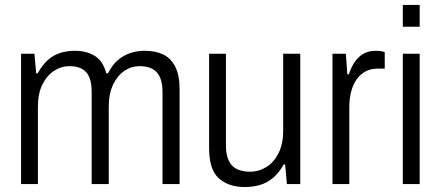

<svg xmlns="http://www.w3.org/2000/svg" viewBox="-20 -743 1779 775"><path d="M65 0V-526H119L126 -447H132Q151 -481 173.5 -501Q196 -521 223.5 -529.5Q251 -538 282 -538Q329 -538 362.5 -517.5Q396 -497 409 -447H416Q433 -481 456 -500.5Q479 -520 506.5 -529Q534 -538 564 -538Q607 -538 638 -523.5Q669 -509 687 -474.5Q705 -440 705 -382V0H636V-372Q636 -401 629.5 -421Q623 -441 611 -453Q599 -465 582 -470.5Q565 -476 544 -476Q510 -476 482 -457Q454 -438 436.5 -401.5Q419 -365 419 -311V0H350V-372Q350 -401 344 -421Q338 -441 326.5 -453Q315 -465 298 -470.5Q281 -476 261 -476Q227 -476 198 -457Q169 -438 151 -401.5Q133 -365 133 -311V0Z M968 12Q903 12 863.5 -23Q824 -58 824 -146V-526H892V-155Q892 -126 899 -105.5Q906 -85 918.5 -73Q931 -61 949 -55.5Q967 -50 990 -50Q1025 -50 1055.5 -69Q1086 -88 1104.5 -125Q1123 -162 1123 -215V-526H1192V0H1138L1131 -79H1125Q1106 -45 1082 -25Q1058 -5 1029.5 3.5Q1001 12 968 12Z M1322 0V-526H1376L1382 -443H1388Q1397 -470 1410.5 -491Q1424 -512 1445.5 -525Q1467 -538 1497 -538Q1508 -538 1518 -536.5Q1528 -535 1533 -532V-466H1504Q1476 -466 1455 -454.5Q1434 -443 1419.5 -422.5Q1405 -402 1397.5 -373.5Q1390 -345 1390 -310V0Z M1606 -635V-723H1674V-635ZM1606 0V-526H1674V0Z"/></svg>

Font: Archivo SemiCondensed Light
Style: Regular
Weight: 300
Width: 4
Designer: Hector Gatti
Foundry: Omnibus-Type
Version: Version 2.001